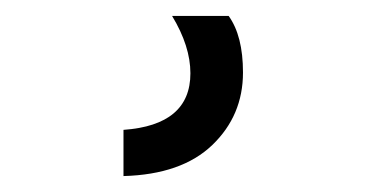

<svg xmlns="http://www.w3.org/2000/svg" viewBox="-20 31 461 241"><path d="M285 122Q285 176 246.5 213Q208 250 135 252V194Q219 188 219 123Q219 89 196 51H267Q285 76 285 122Z"/></svg>

Font: Hind Siliguri
Style: Regular
Weight: 400
Designer: Jyotish Sonowal
Foundry: Indian Type Foundry
Version: Version 1.001;PS 1.0;hotconv 1.0.86;makeotf.lib2.5.63406; tt